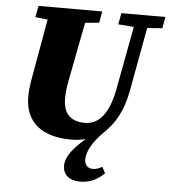

<svg xmlns="http://www.w3.org/2000/svg" viewBox="-59 -705 874 990"><g transform="rotate(5 378.5 -210.0)"><path d="M518 -593 599 -587 537 -256C512 -126 459 -72 391 -72C311 -72 278 -116 278 -189C278 -215 281 -246 288 -281L347 -586L419 -593L430 -652H100L89 -593L153 -586C140 -509 125 -432 112 -356L96 -265C91 -235 88 -208 88 -183C88 -44 181 20 327 20C354 20 379 17 402 11C342 64 303 108 303 157C303 202 334 232 392 232C452 232 489 205 517 178L500 146C484 155 469 161 452 161C427 161 409 145 409 115C409 76 436 23 495 -34C549 -86 588 -151 608 -260L668 -587L746 -593L757 -652H529Z"/></g></svg>

Font: Source Serif Pro Black
Style: Italic
Weight: 900
Italic angle: -12°
Designer: Frank Grießhammer
Foundry: Adobe Systems Incorporated
Version: Version 3.001;hotconv 1.0.111;makeotfexe 2.5.65597